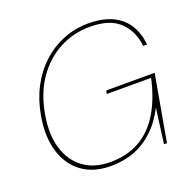

<svg xmlns="http://www.w3.org/2000/svg" viewBox="-128 -840 980 980"><g transform="rotate(-20 362.5 -350.0)"><path d="M313 12Q218 12 155.5 -34.5Q93 -81 69 -163Q45 -245 64 -353Q78 -433 112.5 -499Q147 -565 198.5 -612.5Q250 -660 314.5 -686Q379 -712 452 -712Q562 -712 624.5 -659.5Q687 -607 697 -508H676Q667 -591 613.5 -642Q560 -693 452 -693Q363 -693 286.5 -652.5Q210 -612 157.5 -536Q105 -460 86 -353Q67 -248 90.5 -170.5Q114 -93 172 -50.5Q230 -8 317 -8Q407 -8 474.5 -45.5Q542 -83 588 -157.5Q634 -232 658 -341H417L421 -359H684L620 0H604L629 -190Q595 -123 547.5 -78Q500 -33 441.5 -10.5Q383 12 313 12Z"/></g></svg>

Font: DM Sans 12pt Thin
Style: Italic
Weight: 250
Italic angle: -10°
Version: Version 4.004;gftools[0.9.30]